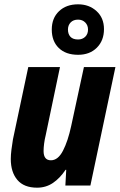

<svg xmlns="http://www.w3.org/2000/svg" viewBox="-20 -860 555 890"><path d="M152 10Q91 10 60.5 -26Q30 -62 30 -123Q30 -142 33 -166Q36 -190 40 -214L111 -549H258L192 -234Q187 -214 184.5 -194.5Q182 -175 182 -160Q182 -117 216 -117Q249 -117 272 -161.5Q295 -206 310 -276L369 -549H515L399 0H283L287 -73H284Q258 -34 225.5 -12Q193 10 152 10ZM342 -606Q285 -606 252.5 -637.5Q220 -669 220 -723Q220 -776 253.5 -808Q287 -840 342 -840Q393 -840 427.5 -808.5Q462 -777 462 -725Q462 -672 429 -639Q396 -606 342 -606ZM342 -677Q362 -677 375 -689.5Q388 -702 388 -723Q388 -743 375 -756Q362 -769 342 -769Q320 -769 307.5 -756Q295 -743 295 -723Q295 -702 306.5 -689.5Q318 -677 342 -677Z"/></svg>

Font: Noto Sans Condensed ExtraBold
Style: Italic
Weight: 800
Width: 3
Italic angle: -12°
Designer: Monotype Design Team
Foundry: Monotype Imaging Inc.
Version: Version 2.013; ttfautohint (v1.8.4.7-5d5b)